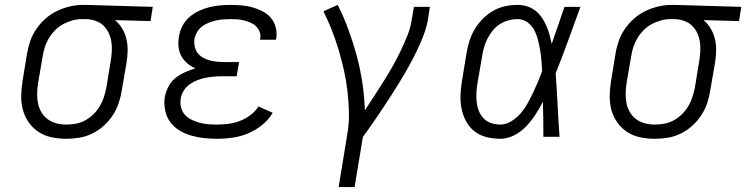

<svg xmlns="http://www.w3.org/2000/svg" viewBox="-20 -558 3043 783"><path d="M250 8Q220 8 191 2Q162 -4 138 -19.5Q114 -35 97.5 -58.5Q81 -82 73.5 -109.5Q66 -137 66.5 -167.5Q67 -198 72 -228L90 -338Q94 -364 103 -390Q112 -416 128 -439.5Q144 -463 165.5 -482Q187 -501 212 -513Q237 -525 264 -531.5Q291 -538 317 -538Q321 -538 325 -538Q329 -538 333 -538L603 -530L594 -472L449 -476Q466 -462 478 -442Q490 -422 495.5 -399Q501 -376 500.5 -351.5Q500 -327 496 -302L477 -192Q473 -165 464.5 -139Q456 -113 440.5 -89Q425 -65 403.5 -45.5Q382 -26 356.5 -13.5Q331 -1 304 3.5Q277 8 250 8ZM251 -50Q271 -50 291 -54Q311 -58 329 -68Q347 -78 362 -93Q377 -108 387.5 -126Q398 -144 404 -163Q410 -182 414 -202L432 -312Q435 -331 436 -350.5Q437 -370 434 -388.5Q431 -407 423 -424Q415 -441 402 -453.5Q389 -466 371 -472.5Q353 -479 334 -480H323Q321 -480 318.5 -480Q316 -480 313 -480Q294 -480 274.5 -474.5Q255 -469 237.5 -459.5Q220 -450 205 -435Q190 -420 179.5 -402.5Q169 -385 163 -366.5Q157 -348 154 -328L135 -218Q132 -198 131.5 -177Q131 -156 135 -136.5Q139 -117 149 -100Q159 -83 175 -71.5Q191 -60 210.5 -55Q230 -50 251 -50Z M865 8Q838 8 811 5Q784 2 758.5 -5.5Q733 -13 711 -26.5Q689 -40 674 -60.5Q659 -81 653.5 -108Q648 -135 652 -162Q656 -183 666.5 -204Q677 -225 695 -239.5Q713 -254 734.5 -263.5Q756 -273 777 -279Q759 -287 744 -299.5Q729 -312 719.5 -329.5Q710 -347 708 -367.5Q706 -388 710 -409Q713 -431 723.5 -451.5Q734 -472 751.5 -487.5Q769 -503 790 -513Q811 -523 833 -528.5Q855 -534 876.5 -536Q898 -538 920 -538Q943 -538 966 -536Q989 -534 1010 -528Q1031 -522 1050.5 -512Q1070 -502 1084 -486Q1098 -470 1104 -448Q1110 -426 1107 -404Q1106 -402 1106 -399.5Q1106 -397 1105 -396H1040Q1041 -397 1041 -398Q1041 -399 1041 -400Q1044 -414 1039 -427.5Q1034 -441 1024.5 -450.5Q1015 -460 1002.5 -465.5Q990 -471 976.5 -474.5Q963 -478 949 -479Q935 -480 920 -480Q905 -480 890.5 -479Q876 -478 861 -474.5Q846 -471 831.5 -465.5Q817 -460 804.5 -450.5Q792 -441 784 -427.5Q776 -414 773 -399Q771 -384 774 -369Q777 -354 785.5 -342.5Q794 -331 807 -323.5Q820 -316 834 -312Q848 -308 863.5 -306.5Q879 -305 894 -305H955L945 -247H885Q868 -247 851 -245.5Q834 -244 817 -240.5Q800 -237 783.5 -230.5Q767 -224 752.5 -213.5Q738 -203 728.5 -187Q719 -171 717 -155Q714 -137 718.5 -119.5Q723 -102 734.5 -89.5Q746 -77 761.5 -69.5Q777 -62 794 -57.5Q811 -53 829 -51.5Q847 -50 865 -50Q888 -50 911.5 -53Q935 -56 957.5 -64.5Q980 -73 1000.5 -88Q1021 -103 1034 -124L1092 -98Q1075 -69 1048 -47.5Q1021 -26 990.5 -13.5Q960 -1 928.5 3.5Q897 8 865 8Z M1361 205 1396 -9Q1404 -54 1403 -98.5Q1402 -143 1397 -186.5Q1392 -230 1382.5 -272Q1373 -314 1361 -354.5Q1349 -395 1333.5 -434.5Q1318 -474 1299 -512L1357 -538Q1382 -489 1401 -437Q1420 -385 1434.5 -331.5Q1449 -278 1457.5 -222Q1466 -166 1468 -108Q1487 -137 1506.5 -167Q1526 -197 1544.5 -226.5Q1563 -256 1580.5 -286.5Q1598 -317 1613 -348.5Q1628 -380 1641 -412Q1654 -444 1659 -477L1668 -530H1733L1725 -477Q1719 -445 1707 -413.5Q1695 -382 1680 -351Q1665 -320 1648.5 -290Q1632 -260 1614 -230.5Q1596 -201 1577.5 -172Q1559 -143 1539.5 -114Q1520 -85 1500.5 -56.5Q1481 -28 1460 0L1426 205Z M2020 8Q1991 8 1963.5 1Q1936 -6 1915 -22.5Q1894 -39 1881 -63Q1868 -87 1862.5 -114Q1857 -141 1858 -170Q1859 -199 1864 -228L1882 -338Q1886 -363 1893.5 -388Q1901 -413 1914.5 -436.5Q1928 -460 1947.5 -480Q1967 -500 1990.5 -513.5Q2014 -527 2039.5 -532.5Q2065 -538 2091 -538Q2111 -538 2130 -532Q2149 -526 2164 -514Q2179 -502 2189.5 -486.5Q2200 -471 2208 -453Q2216 -435 2221 -416.5Q2226 -398 2230 -379Q2243 -417 2256 -454.5Q2269 -492 2282 -530H2347Q2322 -462 2297.5 -394Q2273 -326 2246 -259Q2251 -194 2254 -129.5Q2257 -65 2262 0H2196Q2196 -36 2195.5 -72Q2195 -108 2194 -143Q2180 -116 2163.5 -90.5Q2147 -65 2125.5 -42.5Q2104 -20 2076.5 -6Q2049 8 2020 8ZM2020 -50Q2043 -50 2065 -63.5Q2087 -77 2103 -95.5Q2119 -114 2131 -135.5Q2143 -157 2153.5 -179Q2164 -201 2173.5 -223.5Q2183 -246 2191 -268Q2190 -290 2188 -312Q2186 -334 2182.5 -355Q2179 -376 2173.5 -397Q2168 -418 2158 -436.5Q2148 -455 2130.5 -467.5Q2113 -480 2091 -480Q2072 -480 2053.5 -475Q2035 -470 2018.5 -459.5Q2002 -449 1989.5 -433.5Q1977 -418 1968 -400.5Q1959 -383 1954 -365Q1949 -347 1946 -328L1927 -218Q1924 -199 1923 -179.5Q1922 -160 1924 -141.5Q1926 -123 1933 -105.5Q1940 -88 1952.5 -75Q1965 -62 1983 -56Q2001 -50 2020 -50Z M2650 8Q2620 8 2591 2Q2562 -4 2538 -19.5Q2514 -35 2497.5 -58.5Q2481 -82 2473.5 -109.5Q2466 -137 2466.5 -167.5Q2467 -198 2472 -228L2490 -338Q2494 -364 2503 -390Q2512 -416 2528 -439.5Q2544 -463 2565.5 -482Q2587 -501 2612 -513Q2637 -525 2664 -531.5Q2691 -538 2717 -538Q2721 -538 2725 -538Q2729 -538 2733 -538L3003 -530L2994 -472L2849 -476Q2866 -462 2878 -442Q2890 -422 2895.5 -399Q2901 -376 2900.5 -351.5Q2900 -327 2896 -302L2877 -192Q2873 -165 2864.5 -139Q2856 -113 2840.5 -89Q2825 -65 2803.5 -45.5Q2782 -26 2756.5 -13.5Q2731 -1 2704 3.5Q2677 8 2650 8ZM2651 -50Q2671 -50 2691 -54Q2711 -58 2729 -68Q2747 -78 2762 -93Q2777 -108 2787.5 -126Q2798 -144 2804 -163Q2810 -182 2814 -202L2832 -312Q2835 -331 2836 -350.5Q2837 -370 2834 -388.5Q2831 -407 2823 -424Q2815 -441 2802 -453.5Q2789 -466 2771 -472.5Q2753 -479 2734 -480H2723Q2721 -480 2718.5 -480Q2716 -480 2713 -480Q2694 -480 2674.5 -474.5Q2655 -469 2637.5 -459.5Q2620 -450 2605 -435Q2590 -420 2579.5 -402.5Q2569 -385 2563 -366.5Q2557 -348 2554 -328L2535 -218Q2532 -198 2531.5 -177Q2531 -156 2535 -136.5Q2539 -117 2549 -100Q2559 -83 2575 -71.5Q2591 -60 2610.5 -55Q2630 -50 2651 -50Z"/></svg>

Font: Iosevka Slab Light Extended
Style: Italic
Weight: 300
Width: 7
Italic angle: -9°
Monospace: yes
Designer: Belleve Invis
Foundry: Belleve Invis
Version: Version 11.1.0; ttfautohint (v1.8.3)